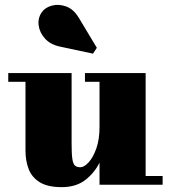

<svg xmlns="http://www.w3.org/2000/svg" viewBox="-20 -761 704 791"><path d="M227 -569Q187.5 -577.5 165.2 -602.2Q143 -627 139.2 -656.8Q135.5 -686.5 152 -710.5Q165.5 -730 193.5 -737.8Q221.5 -745.5 252.2 -734.5Q283 -723.5 304.5 -688L379 -564L363 -540ZM275 -460V-168Q275 -126 278.2 -105.5Q281.5 -85 289.2 -78.5Q297 -72 311 -72Q326.5 -72 345 -92Q363.5 -112 376.8 -149.2Q390 -186.5 390 -238V-424H330V-460H580V-36H650V0H390V-91Q369 -48.5 331 -19.2Q293 10 234 10Q177 10 144.5 -9.8Q112 -29.5 98.5 -63.5Q85 -97.5 85 -141V-424H14V-460Z"/></svg>

Font: Bodoni* 06pt Fatface
Style: Regular
Weight: 900
Version: Version 2.3